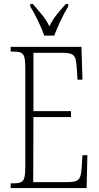

<svg xmlns="http://www.w3.org/2000/svg" viewBox="-20 -951 500 971"><path d="M34 0V-24H51Q75 -24 87 -30Q99 -36 103.5 -54Q108 -72 108 -108V-605Q108 -642 103.5 -660Q99 -678 87 -684Q75 -690 51 -690H34V-714H392L397 -548H372L369 -596Q367 -633 362 -652Q357 -671 341.5 -677.5Q326 -684 294 -684H149V-389H339V-359H149L148 -30H320Q351 -30 365.5 -36Q380 -42 385.5 -57.5Q391 -73 393 -102L397 -166H422L418 0ZM204 -771Q192 -805 171.5 -847.5Q151 -890 133 -918V-931H146Q171 -902 191.5 -877.5Q212 -853 230 -818Q247 -853 267 -877.5Q287 -902 313 -931H325V-918Q307 -890 287 -847.5Q267 -805 254 -771Z"/></svg>

Font: Noto Serif Hebrew ExtraCondensed ExtraLight
Style: Regular
Weight: 200
Width: 2
Designer: Monotype Design Team
Foundry: Monotype Imaging Inc.
Version: Version 2.004; ttfautohint (v1.8.4.7-5d5b)